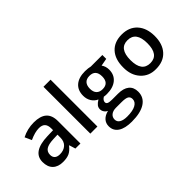

<svg xmlns="http://www.w3.org/2000/svg" viewBox="-81 -1267 2051 2051"><g transform="rotate(-45 944.0 -242.0)"><path d="M467.6 0H391.3L370.1 -70.3H366Q329.6 -24.3 293 -7.6Q256.3 9.1 198.2 9.1Q123.9 9.1 82.4 -31.1Q41 -71.3 41 -146.6Q41 -297.8 275 -304.9L361.5 -307.4V-334.2Q361.5 -382.7 339 -406.5Q316.5 -430.2 269.5 -430.2Q209.3 -430.2 126.9 -392.3L92.5 -468.7Q176.4 -512.1 273.8 -512.1Q371.1 -512.1 419.4 -469.9Q467.6 -427.7 467.6 -338.7ZM152.2 -143.1Q152.2 -109.2 172.4 -91Q192.6 -72.8 232.1 -72.8Q290.2 -72.8 325.6 -105.2Q361 -137.5 361 -196.7V-240.1L296.3 -237.6Q220.4 -234.6 186.3 -212.1Q152.2 -189.6 152.2 -143.1Z M724 -707.8V0H616.8V-707.8Z M1006.6 -2Q960.6 -2 933.5 19.7Q906.5 41.5 906.5 77.1Q906.5 112.7 937.6 131.4Q968.7 150.2 1025.3 150.2Q1110.2 150.2 1154.2 125.6Q1198.2 101.1 1198.2 58.6Q1198.2 26.3 1174.7 12.1Q1151.2 -2 1087.5 -2ZM1301.8 -503V-444.4L1215.9 -428.7Q1243.2 -390.8 1243.2 -340.2Q1243.2 -262.9 1189.3 -218.1Q1135.5 -173.4 1041.5 -173.4Q1015.7 -173.4 998 -176.9Q963.1 -155.7 963.1 -126.9Q963.1 -109.2 980 -100.9Q997 -92.5 1038.9 -92.5H1126.4Q1209.3 -92.5 1252.8 -57.1Q1296.3 -21.7 1296.3 45.5Q1296.3 130.9 1225.5 177.5Q1154.7 224 1021.7 224Q919.6 224 865.3 187.6Q810.9 151.2 810.9 83.9Q810.9 37.4 840 5.8Q869.1 -25.8 922.1 -38.4Q900.9 -47.5 887 -67.7Q873.1 -88 873.1 -112.7Q873.1 -137.5 888 -157Q902.9 -176.4 936.3 -196.7Q896.4 -213.9 872.3 -252Q848.3 -290.2 848.3 -340.2Q848.3 -422.1 900.2 -467.1Q952 -512.1 1047.5 -512.1Q1068.3 -512.1 1092.3 -509.4Q1116.3 -506.6 1127.4 -503ZM1046.5 -443.4Q1000 -443.4 976.2 -417.1Q952.5 -390.8 952.5 -342Q952.5 -293.2 976.7 -267.7Q1001 -242.2 1046.5 -242.2Q1139 -242.2 1139 -342.8Q1139 -443.4 1046.5 -443.4Z M1602.6 -425.2Q1475.2 -425.2 1475.2 -251.8Q1475.2 -78.4 1603.6 -78.4Q1731 -78.4 1731 -251.8Q1731 -425.2 1602.6 -425.2ZM1365 -252.3Q1365 -375.6 1427.7 -443.9Q1490.4 -512.1 1602.1 -512.1Q1713.9 -512.1 1777.6 -441.6Q1841.3 -371.1 1841.3 -250.3Q1841.3 -129.4 1778.1 -60.2Q1714.9 9.1 1602.1 9.1Q1496 11.1 1429.7 -61.9Q1363.5 -135 1365 -252.3Z"/></g></svg>

Font: Khula SemiBold
Style: Regular
Weight: 600
Designer: Erin McLaughlin, Steve Matteson
Version: Version 1.002;PS 1.0;hotconv 1.0.72;makeotf.lib2.5.5900; ttf